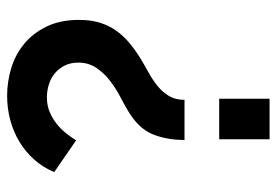

<svg xmlns="http://www.w3.org/2000/svg" viewBox="-136 -622 759 526"><g transform="rotate(-90 243.0 -359.5)"><path d="M122 -233Q122 -282 138 -321Q154 -360 204 -389Q219 -398 241 -409.5Q263 -421 284 -437Q305 -453 319.5 -474.5Q334 -496 334 -524Q334 -545 326 -561Q318 -577 305 -588Q292 -599 274.5 -604.5Q257 -610 239 -610Q217 -610 199 -602.5Q181 -595 166.5 -583.5Q152 -572 140.5 -557.5Q129 -543 121 -530L34 -590Q47 -621 68.5 -645Q90 -669 117.5 -685.5Q145 -702 177 -710.5Q209 -719 243 -719Q281 -719 318 -708Q355 -697 384.5 -673Q414 -649 432.5 -611.5Q451 -574 451 -522Q451 -490 443.5 -465.5Q436 -441 422 -421Q408 -401 389 -385Q370 -369 346 -354Q326 -342 306 -331Q286 -320 269.5 -306.5Q253 -293 242.5 -275.5Q232 -258 232 -233ZM124 0V-138H235V0Z"/></g></svg>

Font: Oxford Sans
Style: Bold
Weight: 700
Designer: Matt McInerney, Pablo Impallari, Rodrigo Fuenzalida
Foundry: Matt McInerney, Pablo Impallari, Rodrigo Fuenzalida
Version: Version 3.000g; ttfautohint (v1.5) -l 8 -r 28 -G 28 -x 14 -D